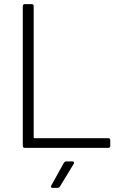

<svg xmlns="http://www.w3.org/2000/svg" viewBox="-20 -720 610 935"><path d="M101 -700H134Q144 -700 144 -690V-51Q144 -47 148 -47H507Q517 -47 517 -37V-10Q517 0 507 0H101Q91 0 91 -10V-690Q91 -700 101 -700ZM303 66H332Q338 66 340 69.5Q342 73 339 78L272 188Q267 195 260 195H237Q231 195 229 191.5Q227 188 230 183L291 73Q296 66 303 66Z"/></svg>

Font: Barlow Light
Style: Regular
Weight: 300
Designer: Jeremy Tribby
Foundry: Tribby Type
Version: Version 1.422